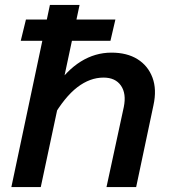

<svg xmlns="http://www.w3.org/2000/svg" viewBox="-20 -757 690 777"><path d="M411 0 481 -324Q492 -378 469.5 -410.5Q447 -443 399 -443Q344 -443 293 -404Q242 -365 193 -281L200 -399Q249 -472 307 -508Q365 -544 431 -544Q494 -544 536.5 -517.5Q579 -491 597 -443Q615 -395 601 -331L531 0ZM26 0 182 -737H302L145 0ZM64 -592 85 -678H447L427 -592Z"/></svg>

Font: Azeret Mono Thin Medium
Style: Italic
Weight: 500
Italic angle: -12°
Version: Version 1.002